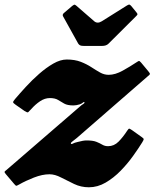

<svg xmlns="http://www.w3.org/2000/svg" viewBox="-84 -796 689 834"><path d="M-18.5 -366Q1 -389 28 -418.5Q55 -448 85.8 -475Q116.5 -502 147.5 -519.8Q178.5 -537.5 206 -537.5Q241 -537.5 266.8 -527.5Q292.5 -517.5 312.8 -504.2Q333 -491 350.8 -481Q368.5 -471 388 -471Q416.5 -471 449.2 -489.2Q482 -507.5 507.5 -524.5Q516.5 -530.5 519.2 -531.2Q522 -532 529 -524L559 -488Q567.5 -478 567.2 -474.8Q567 -471.5 556.5 -463.5L249.5 -196.5Q237.5 -186.5 230 -181.2Q222.5 -176 224 -172.5Q226 -168.5 232.2 -172.2Q238.5 -176 254 -179.5Q278 -186 292 -186Q320 -186 335.2 -179.8Q350.5 -173.5 361 -167.2Q371.5 -161 385.5 -161Q411.5 -161 431 -180.8Q450.5 -200.5 469 -229Q475 -238 477.8 -237.2Q480.5 -236.5 489 -231L532.5 -200Q540.5 -194.5 540.2 -191.2Q540 -188 534 -178Q518 -152 494.2 -118.8Q470.5 -85.5 440 -54.2Q409.5 -23 374.8 -2.8Q340 17.5 302 17.5Q268 17.5 238 3.2Q208 -11 181.2 -25Q154.5 -39 131 -39Q100 -39 63.5 -24.8Q27 -10.5 0 5Q-10 10.5 -12.8 11Q-15.5 11.5 -22.5 3L-59 -40Q-65 -47.5 -64.2 -49.8Q-63.5 -52 -55.5 -58L264 -334Q270.5 -340 277.5 -344.2Q284.5 -348.5 282.5 -352Q281 -355 276 -350.2Q271 -345.5 261.5 -342.5Q246.5 -338 235 -338Q209 -338 195 -346Q181 -354 168 -362Q155 -370 132.5 -370Q110.5 -370 90 -356.2Q69.5 -342.5 51 -321.5Q41.5 -311 38.2 -308.5Q35 -306 22.5 -314L-15.5 -340.5Q-26.5 -348 -27 -351.8Q-27.5 -355.5 -18.5 -366ZM255.5 -607 190 -725Q185 -733.5 196 -741.5L230 -770.5Q237.5 -776 240 -775.8Q242.5 -775.5 248.5 -770.5L325.5 -703.5Q339.5 -692 358 -703.5L468 -772.5Q475.5 -777 478.8 -775.8Q482 -774.5 486.5 -769.5L508.5 -742.5Q513.5 -736.5 513.2 -733.8Q513 -731 506 -724.5L387 -606Q377.5 -596.5 359 -596.5H280.5Q269 -596.5 264 -599Q259 -601.5 255.5 -607Z"/></svg>

Font: Besley* Heavy
Style: Italic
Weight: 800
Italic angle: -13°
Designer: Owen Earl
Foundry: indestructible type*
Version: Version 3.000; ttfautohint (v1.8.3)